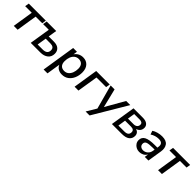

<svg xmlns="http://www.w3.org/2000/svg" viewBox="357 -1934 3551 3551"><g transform="rotate(45 2132.5 -158.5)"><path d="M140 0 204 -407H31L45 -488H491L478 -407H305L241 0Z M584 0 649 -407H500L513 -488H762L735 -319H871Q955 -319 998.5 -279.5Q1042 -240 1042 -173Q1042 -91 985.5 -45.5Q929 0 836 0ZM696 -69H827Q947 -69 947 -167Q947 -210 921 -230Q895 -250 847 -250H725Z M1101 180 1206 -488H1305L1293 -409Q1321 -451 1364 -474Q1407 -497 1461 -497Q1546 -497 1596.5 -440.5Q1647 -384 1647 -287Q1647 -206 1618 -138.5Q1589 -71 1534.5 -31Q1480 9 1403 9Q1349 9 1306.5 -15Q1264 -39 1244 -88L1202 180ZM1387 -69Q1438 -69 1473 -98Q1508 -127 1526.5 -175.5Q1545 -224 1545 -283Q1545 -349 1513.5 -383.5Q1482 -418 1425 -418Q1374 -418 1338.5 -389.5Q1303 -361 1284.5 -312.5Q1266 -264 1266 -204Q1266 -138 1298 -103.5Q1330 -69 1387 -69Z M1731 0 1808 -488H2162L2149 -407H1897L1832 0Z M2199 180 2315 -13 2186 -488H2289L2380 -117L2592 -488H2700L2303 180Z M2707 0 2784 -488H3024Q3105 -488 3144 -456.5Q3183 -425 3183 -376Q3183 -328 3157.5 -296Q3132 -264 3088 -251Q3124 -241 3145.5 -214.5Q3167 -188 3167 -148Q3167 -78 3116.5 -39Q3066 0 2963 0ZM2846 -281H2994Q3037 -281 3063 -303Q3089 -325 3089 -365Q3089 -393 3069 -407.5Q3049 -422 3013 -422H2868ZM2812 -65H2964Q3021 -65 3047 -86.5Q3073 -108 3073 -150Q3073 -216 2990 -216H2835Z M3427 9Q3384 9 3347 -10.5Q3310 -30 3288 -63.5Q3266 -97 3266 -139Q3266 -216 3332 -251Q3398 -286 3541 -286H3610L3614 -310Q3623 -363 3599 -391Q3575 -419 3516 -419Q3427 -419 3349 -368L3324 -440Q3361 -466 3416.5 -481.5Q3472 -497 3528 -497Q3637 -497 3679.5 -437.5Q3722 -378 3707 -284L3662 0H3567L3578 -75Q3553 -31 3512.5 -11Q3472 9 3427 9ZM3456 -63Q3507 -63 3546.5 -96.5Q3586 -130 3595 -190L3600 -224H3550Q3446 -224 3406 -207Q3366 -190 3366 -145Q3366 -105 3392.5 -84Q3419 -63 3456 -63Z M3914 0 3978 -407H3805L3819 -488H4265L4252 -407H4079L4015 0Z"/></g></svg>

Font: Nunito Sans SemiBold
Style: Italic
Weight: 600
Italic angle: -9°
Designer: Vernon Adams
Foundry: Vernon Adams
Version: Version 3.006; ttfautohint (v1.8.3)